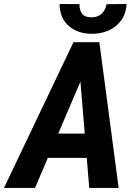

<svg xmlns="http://www.w3.org/2000/svg" viewBox="-62 -917 662 937"><path d="M355.5 -577.1 108.9 0H-42.5L296.4 -710.9H391.6ZM373.5 0 324.7 -588.9 332.5 -710.9H422.9L517.1 0ZM423.8 -265.1 402.8 -146.5H90.3L111.3 -265.1ZM458 -896.5 555.7 -897.5Q553.2 -849.6 528.8 -816.7Q504.4 -783.7 465.8 -767.3Q427.2 -751 381.8 -752Q314.9 -753.4 272 -791.7Q229 -830.1 229 -897.5L325.7 -897Q325.2 -868.2 338.4 -850.3Q351.6 -832.5 383.3 -832.5Q414.6 -832 433.6 -849.6Q452.6 -867.2 458 -896.5Z"/></svg>

Font: Roboto Condensed
Style: Bold Italic
Weight: 700
Italic angle: -12°
Designer: Christian Robertson
Foundry: Google
Version: Version 3.0